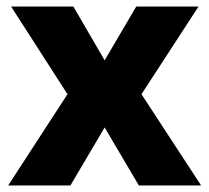

<svg xmlns="http://www.w3.org/2000/svg" viewBox="-20 -569 642 589"><path d="M187 -280 14 -549H205L301 -384L398 -549H589L414 -280L597 0H406L301 -178L196 0H5Z"/></svg>

Font: Noto Sans Sinhala ExtraBold
Style: Regular
Weight: 800
Designer: Jelle Bosma - Monotype Design Team
Foundry: Monotype Imaging Inc.
Version: Version 2.006; ttfautohint (v1.8.4.7-5d5b)